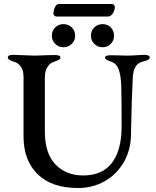

<svg xmlns="http://www.w3.org/2000/svg" viewBox="-20 -929 780 963"><path d="M98 -245V-544Q98 -575 85 -594Q72 -613 51 -619Q19 -628 19 -641Q19 -654 47 -654Q65 -654 99 -652Q137 -650 155 -650Q173 -650 211 -652L255 -653Q283 -653 283 -640Q283 -634 276.5 -630Q270 -626 259.5 -622.5Q249 -619 245 -617Q230 -612 217.5 -592Q205 -572 205 -543V-269Q205 -160 258 -104.5Q311 -49 398 -49Q494 -49 542 -113Q590 -177 590 -295Q590 -430 588 -501Q586 -551 575.5 -580Q565 -609 542 -618Q540 -619 529.5 -622.5Q519 -626 513 -630.5Q507 -635 507 -640Q507 -652 536 -652L582 -651Q594 -650 619 -650Q637 -650 665 -652Q691 -654 703 -654Q731 -654 731 -641Q731 -628 700 -621Q672 -615 660 -595Q648 -575 646 -541Q640 -425 638 -299L637 -254Q636 -176 600.5 -115Q565 -54 505 -20Q445 14 372 14Q239 14 168.5 -55.5Q98 -125 98 -245ZM240 -750Q240 -775 257 -791.5Q274 -808 298 -808Q323 -808 340 -791.5Q357 -775 357 -750Q357 -726 340 -709Q323 -692 298 -692Q274 -692 257 -709Q240 -726 240 -750ZM436 -750Q436 -775 453 -791.5Q470 -808 494 -808Q519 -808 535.5 -791.5Q552 -775 552 -750Q552 -726 535.5 -709Q519 -692 494 -692Q470 -692 453 -709Q436 -726 436 -750ZM248 -860Q248 -876 255.5 -892.5Q263 -909 276 -909H541Q547 -909 551.5 -904.5Q556 -900 556 -895Q556 -877 545.5 -861.5Q535 -846 522 -846H264Q257 -846 252.5 -850.5Q248 -855 248 -860Z"/></svg>

Font: EB Garamond Medium
Style: Regular
Weight: 500
Designer: Georg Duffner and Octavio Pardo
Foundry: Georg Duffner
Version: Version 1.000